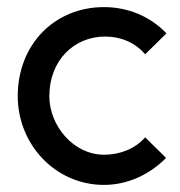

<svg xmlns="http://www.w3.org/2000/svg" viewBox="-20 -513 507 541"><path d="M389 -126C360 -93 317 -77 273 -77C187 -77 119 -159 119 -242C119 -343 189 -410 276 -410C321 -410 361 -393 389 -360L449 -419C404 -466 342 -493 273 -493C135 -493 30 -389 30 -242C30 -107 135 8 273 8C341 8 402 -22 448 -68Z"/></svg>

Font: Radis Sans
Style: Regular
Weight: 400
Designer: Gaël Goy
Foundry: Gaël Goy
Version: 1.0